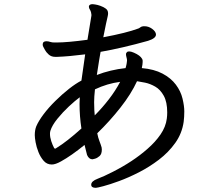

<svg xmlns="http://www.w3.org/2000/svg" viewBox="-20 -811 1040 922"><path d="M389 -550Q311 -540 255 -538H245Q226 -538 213.5 -549.5Q201 -561 196 -571Q193 -578 189 -584Q185 -590 185 -597Q185 -613 203 -613Q212 -613 224 -609Q231 -607 241 -607H253Q303 -607 400 -620L419 -736V-741Q419 -745 417 -752.5Q415 -760 411 -766Q407 -772 407 -778V-781Q409 -791 425 -791Q426 -791 437 -789.5Q448 -788 462 -783Q476 -778 487.5 -770Q499 -762 499 -747Q499 -740 497 -732Q491 -708 476 -632Q588 -653 644 -674Q648 -675 653.5 -679.5Q659 -684 668 -685H674Q693 -685 710 -673Q729 -659 729 -645Q729 -627 691 -615Q566 -580 463 -562Q458 -536 445 -451Q510 -476 583 -484Q588 -502 588.5 -508Q589 -514 589.5 -516.5Q590 -519 590 -521Q590 -527 587.5 -535.5Q585 -544 585 -550.5Q585 -557 591 -562Q594 -564 601.5 -564Q609 -564 623 -558Q653 -545 662 -529Q665 -524 665 -520V-513Q665 -503 661 -484Q720 -479 760.5 -457.5Q801 -436 824.5 -404.5Q848 -373 856.5 -337.5Q865 -302 865 -276Q865 -250 862 -226Q854 -170 821.5 -124.5Q789 -79 743 -44Q697 -9 647 16.5Q597 42 552 58.5Q507 75 476.5 83Q446 91 440 91Q418 91 418 76Q418 59 448.5 47.5Q479 36 520 15Q619 -35 688 -96Q726 -129 751 -165.5Q776 -202 781 -241Q783 -256 783 -271Q783 -321 766.5 -351Q750 -381 725.5 -395Q701 -409 677 -414Q653 -419 638 -421Q610 -360 558.5 -294.5Q507 -229 447 -171Q451 -150 457.5 -133.5Q464 -117 468 -103Q469 -100 469 -93Q469 -71 458 -61.5Q447 -52 436.5 -49Q426 -46 424 -46Q407 -46 398 -67Q388 -107 386 -115Q322 -63 273 -36Q246 -21 229 -21Q205 -21 189.5 -39Q174 -57 164.5 -81Q155 -105 151 -127.5Q147 -150 147 -162Q147 -186 154 -204Q165 -230 189 -262Q213 -294 246 -326.5Q279 -359 311.5 -384.5Q344 -410 371 -424Q376 -456 389 -550ZM436 -382Q432 -345 432 -320Q432 -295 433 -281Q434 -267 435 -257Q471 -293 503 -334.5Q535 -376 557 -418Q495 -410 436 -382ZM371 -194Q362 -252 362 -312Q362 -329 363 -344Q340 -327 310.5 -299.5Q281 -272 255.5 -240.5Q230 -209 222 -183Q220 -176 220 -169Q220 -152 226 -133.5Q232 -115 240 -100Q242 -99 244 -97Q247 -97 252 -101Q301 -131 371 -194Z"/></svg>

Font: Moon Stars Kai HW
Style: Bold
Weight: 700
Designer: GuiWonder
Version: Version 1.101